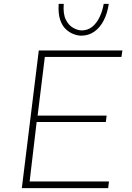

<svg xmlns="http://www.w3.org/2000/svg" viewBox="-20 -965 675 985"><path d="M179 -706H608L603 -673H210L173 -372H527L523 -339H168L132 -34H539L535 0H92ZM397 -782Q379 -782 357.5 -790Q336 -798 317 -816Q298 -834 288 -865.5Q278 -897 281 -945H307Q303 -893 318 -863.5Q333 -834 356.5 -821.5Q380 -809 399 -809Q430 -809 453 -827.5Q476 -846 491 -877.5Q506 -909 512 -945H538Q531 -897 512 -860Q493 -823 463.5 -802.5Q434 -782 397 -782Z"/></svg>

Font: Josefin Sans Thin ExtraLight
Style: Italic
Weight: 250
Italic angle: -7°
Version: Version 2.000